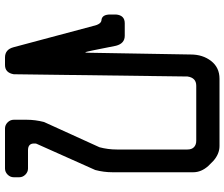

<svg xmlns="http://www.w3.org/2000/svg" viewBox="-85 -709 898 768"><g transform="rotate(-90 364.0 -325.0)"><path d="M150 -24V-307Q150 -342 159 -376L260 -598Q269 -633 269 -667V-719Q269 -733 258.5 -743.5Q248 -754 234 -754H74Q60 -754 49.5 -743.5Q39 -733 39 -719V-697Q39 -683 49.5 -672.5Q60 -662 74 -662H147Q174 -662 174 -638Q174 -629 173 -628L68 -393Q59 -359 59 -324V-1Q59 31 84 59L104 79Q132 104 164 104H433Q478 104 504 70.5Q530 37 530 -11L537 -417Q537 -433 539 -433Q541 -433 565 -310Q574 -275 605 -275H655Q687 -275 690 -310V-333Q690 -365 669 -368Q651 -368 644 -402L559 -720Q550 -754 518 -754H488Q457 -754 451 -719L442 -24Q437 11 405 11H185Q169 11 159.5 2Q150 -7 150 -24Z"/></g></svg>

Font: WDXL Lubrifont TC
Style: Regular
Weight: 400
Designer: [WDXL Lubrifont] Copyright 2020-2022 (c) NightFurySL2001, Skr-ZERO; [ZCOOL QingKe HuangYou] Copyright 2018-2022 (c) The 
Version: Version 2.001;hotconv 1.1.1;makeotfexe 2.6.0